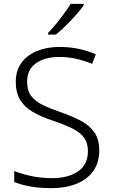

<svg xmlns="http://www.w3.org/2000/svg" viewBox="-20 -968 586 998"><path d="M496 -186Q496 -122 464 -78Q432 -34 376 -12Q320 10 249 10Q184 10 136 1Q88 -8 54 -22V-79Q91 -64 142 -53Q193 -42 252 -42Q334 -42 385.5 -77Q437 -112 437 -182Q437 -224 417.5 -251.5Q398 -279 357.5 -299.5Q317 -320 254 -341Q194 -361 151 -386Q108 -411 85 -448.5Q62 -486 62 -543Q62 -601 91.5 -641.5Q121 -682 172.5 -703Q224 -724 290 -724Q342 -724 389 -714Q436 -704 478 -686L459 -636Q373 -672 288 -672Q214 -672 167.5 -639.5Q121 -607 121 -544Q121 -498 141 -470.5Q161 -443 199 -424Q237 -405 292 -386Q355 -364 400.5 -340Q446 -316 471 -279.5Q496 -243 496 -186ZM415 -940Q400 -919 375.5 -891Q351 -863 323 -835.5Q295 -808 270 -788H230V-797Q249 -816 271 -843Q293 -870 313.5 -898Q334 -926 347 -948H415Z"/></svg>

Font: Noto Sans Lao UI Light
Style: Regular
Weight: 300
Designer: Monotype Design Team
Foundry: Monotype Imaging Inc.
Version: Version 2.000; ttfautohint (v1.8.4.7-5d5b)